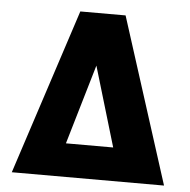

<svg xmlns="http://www.w3.org/2000/svg" viewBox="-46 -631 670 676"><g transform="rotate(5 289.0 -292.5)"><path d="M20 0 211 -585H371L558 0ZM201 -118H368L284 -400Z"/></g></svg>

Font: Alumni Sans Black
Style: Regular
Weight: 900
Designer: Robert E. Leuschke
Foundry: Robert E. Leuschke
Version: Version 1.018